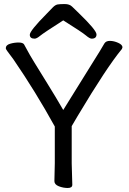

<svg xmlns="http://www.w3.org/2000/svg" viewBox="-20 -918 640 953"><path d="M293.9 -816.9Q196.8 -754.9 179.4 -740.5Q162.1 -726.1 151.9 -726.1Q127.9 -726.1 127.9 -745.6Q127.9 -765.1 210.9 -849.1Q231 -870.1 242.9 -882.1Q254.9 -894 266.4 -896Q277.8 -897.9 301.5 -897.9Q325.2 -897.9 338.1 -885Q351.1 -872.1 371.1 -853Q459 -768.1 459 -747.1Q459 -726.1 435.1 -726.1Q425.3 -726.1 406.7 -741.9Q388.2 -757.8 293.9 -816.9ZM250 -19 252 -107.9V-290Q156.7 -462.9 46.9 -623Q25.9 -651.9 17.3 -662.8Q8.8 -673.8 8.8 -679.2Q8.8 -694.3 29.8 -700.7Q50.8 -707 71.8 -707Q92.8 -707 99.1 -698.2Q106.9 -685.1 116 -667.5Q125 -649.9 149.4 -609.9Q173.8 -569.8 216.3 -501.5Q258.8 -433.1 293.9 -372.1Q377.9 -508.3 431.4 -593.3Q484.9 -678.2 498 -702.1Q505.9 -715.3 525.9 -715.1Q545.9 -714.8 566.9 -705.3Q587.9 -695.8 587.9 -683.1Q587.9 -681.2 585 -674.8Q509.8 -584 365.2 -341.8Q344.2 -306.6 335.9 -292V-106.9L338.9 -1Q338.9 15.1 316.4 15.1Q293.9 15.1 272 6.6Q250 -2 250 -19Z"/></svg>

Font: LXGW WenKai Screen R
Style: Regular
Weight: 400
Designer: Fontworks Inc.
Version: Version 1.235;May 31, 2022